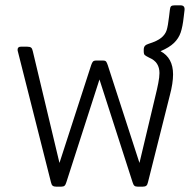

<svg xmlns="http://www.w3.org/2000/svg" viewBox="-20 -700 712 720"><path d="M171 -17 47 -507Q46 -509 46 -514Q46 -525 59 -525H81Q92 -525 96.5 -521.5Q101 -518 103 -508L203 -89L322 -456Q325 -465 328.5 -469Q332 -473 341 -473H366Q375 -473 378 -469Q381 -465 384 -456L503 -89L563 -341Q569 -365 573.5 -388Q578 -411 578 -426Q578 -446 569 -460.5Q560 -475 539 -484Q527 -490 523 -493.5Q519 -497 519 -508V-513Q519 -523 523.5 -528Q528 -533 538 -536Q570 -546 585 -558.5Q600 -571 605 -587Q610 -603 614 -638L617 -663Q618 -673 621.5 -676.5Q625 -680 635 -680H657Q674 -680 672 -662L669 -637Q665 -600 657.5 -578Q650 -556 632.5 -539Q615 -522 582 -508Q629 -483 629 -421Q629 -388 617 -343L535 -17Q533 -7 528.5 -3.5Q524 0 515 0H497Q488 0 484 -3.5Q480 -7 477 -17L353 -402L229 -17Q226 -7 222 -3.5Q218 0 209 0H191Q182 0 177.5 -3.5Q173 -7 171 -17Z"/></svg>

Font: Mitr ExtraLight
Style: Regular
Weight: 250
Designer: Thanarat Vachiruckul
Foundry: Cadson Demak Co.,Ltd.
Version: Version 1.000